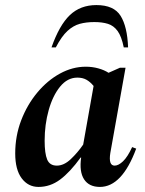

<svg xmlns="http://www.w3.org/2000/svg" viewBox="-20 -727 571 757"><path d="M132 10Q91 10 65.5 -24Q40 -58 40 -122Q40 -191 63.5 -252.5Q87 -314 127 -362Q167 -410 216.5 -437Q266 -464 318 -464Q344 -464 367.5 -457.5Q391 -451 408 -440L453 -460H475L415 -124Q407 -74 432 -74Q447 -74 465 -91Q483 -108 501 -147L517 -141Q461 10 374 10Q331 10 311.5 -20Q292 -50 300 -106H298Q256 -48 217 -19Q178 10 132 10ZM156 -172Q156 -122 166 -98Q176 -74 204 -74Q232 -74 259 -99.5Q286 -125 308 -157L349 -388Q336 -404 321 -412.5Q306 -421 285 -421Q246 -421 217 -385.5Q188 -350 172 -293Q156 -236 156 -172ZM183 -540Q214 -628 255.5 -667.5Q297 -707 360 -707Q429 -707 455.5 -664.5Q482 -622 485 -540H468Q459 -584 443.5 -605Q428 -626 405.5 -633Q383 -640 352 -640Q320 -640 294.5 -633Q269 -626 246 -605Q223 -584 200 -540Z"/></svg>

Font: Spectral SemiBold
Style: Italic
Weight: 600
Italic angle: -10°
Designer: Jean-Baptiste Levee
Foundry: Production Type
Version: Version 2.001